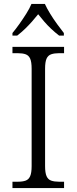

<svg xmlns="http://www.w3.org/2000/svg" viewBox="-20 -951 388 971"><path d="M43 0V-32H70Q94 -32 109.5 -37.5Q125 -43 132.5 -60Q140 -77 140 -111V-603Q140 -638 132.5 -654.5Q125 -671 109.5 -676.5Q94 -682 70 -682H43V-714H304V-682H278Q255 -682 239 -676.5Q223 -671 215.5 -654.5Q208 -638 208 -603V-111Q208 -77 215.5 -60Q223 -43 239 -37.5Q255 -32 278 -32H304V0ZM43 -784Q59 -803 77.5 -829Q96 -855 113 -882Q130 -909 139 -931H207Q217 -909 233.5 -882Q250 -855 269 -829Q288 -803 303 -784V-771H279Q257 -788 238.5 -805.5Q220 -823 204 -841.5Q188 -860 173 -879Q158 -860 141.5 -841.5Q125 -823 107 -805.5Q89 -788 67 -771H43Z"/></svg>

Font: Noto Serif Gujarati Light
Style: Regular
Weight: 300
Version: Version 2.102